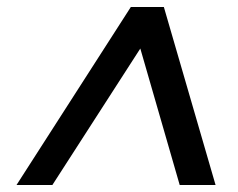

<svg xmlns="http://www.w3.org/2000/svg" viewBox="-20 -720 678 546"><path d="M27 -194 352 -700H446L593 -194H491L379 -582L129 -194Z"/></svg>

Font: DM Sans 18pt Medium
Style: Italic
Weight: 500
Italic angle: -10°
Designer: Colophon Foundry, Jonny Pinhorn
Foundry: Colophon Foundry
Version: Version 4.004;gftools[0.9.30]